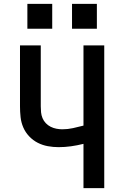

<svg xmlns="http://www.w3.org/2000/svg" viewBox="-20 -969 640 989"><path d="M410 0V-228Q378 -220 346 -215.5Q314 -211 282 -211Q254 -211 226.5 -216Q199 -221 174.5 -233.5Q150 -246 130.5 -266.5Q111 -287 100 -312.5Q89 -338 86 -365.5Q83 -393 83 -421V-735H190V-421Q190 -406 191.5 -390.5Q193 -375 199 -360.5Q205 -346 216 -334.5Q227 -323 241 -316Q255 -309 270.5 -306Q286 -303 301 -303Q329 -303 356 -309Q383 -315 410 -322V-735H517V0ZM479 -821H351V-949H479ZM249 -821H121V-949H249Z"/></svg>

Font: Iosevka SS04 Semibold Extended
Style: Regular
Weight: 600
Width: 7
Monospace: yes
Designer: Belleve Invis
Foundry: Belleve Invis
Version: Version 19.0.0; ttfautohint (v1.8.4)